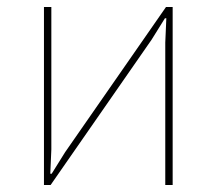

<svg xmlns="http://www.w3.org/2000/svg" viewBox="-20 -526 616 546"><path d="M105 0V-506H126V-101L123 -32H127L165 -93L452 -506H471V0H450V-405L453 -474H449L411 -413L124 0Z"/></svg>

Font: IBM Plex Sans Thin
Style: Regular
Weight: 100
Designer: Mike Abbink, Paul van der Laan, Pieter van Rosmalen
Foundry: Bold Monday
Version: Version 3.0